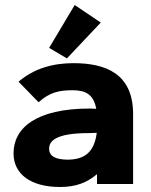

<svg xmlns="http://www.w3.org/2000/svg" viewBox="-20 -734 603 766"><path d="M247 -501 382 -644 278 -714 176 -543ZM219 12C283 12 326 -5 367 -39V0H511V-279C511 -440 402 -482 273 -482C193 -482 117 -462 54 -408L134 -326C177 -365 215 -374 269 -374C320 -374 353 -359 364 -300C354 -300 344 -301 339 -301C123 -301 34 -223 34 -122C34 -40 102 12 219 12ZM176 -141C176 -171 202 -203 334 -203C342 -203 354 -204 366 -204C356 -126 317 -97 248 -97C202 -98 176 -110 176 -141Z"/></svg>

Font: Inconsolata SemiExpanded Black
Style: Regular
Weight: 900
Width: 6
Monospace: yes
Designer: Raph Levien, Cyreal, Brenton Simpson
Foundry: Raph Levien, Cyreal, Google
Version: Version 3.100